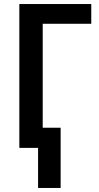

<svg xmlns="http://www.w3.org/2000/svg" viewBox="-20 -734 489 953"><path d="M433 -616H192V-100H281V199H169V0H76V-714H433Z"/></svg>

Font: Noto Sans Display Medium Narrow
Style: Regular
Weight: 500
Width: 4
Designer: Monotype Design team
Foundry: Monotype Imaging Inc.
Version: Version 1.000